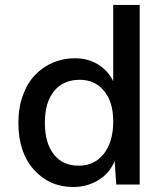

<svg xmlns="http://www.w3.org/2000/svg" viewBox="-20 -745 667 775"><path d="M274.9 9.8Q179.2 9.8 116.7 -60.1Q54.2 -129.9 54.2 -249Q54.2 -310.1 72.3 -359.9Q90.3 -409.7 121.3 -442.1Q152.3 -474.6 193.6 -492.2Q234.9 -509.8 282.2 -509.8Q335 -509.8 375.7 -484.9Q416.5 -460 437 -417V-725.1H543.9V0H449.2L442.9 -95.2Q422.9 -45.9 377.4 -18.1Q332 9.8 274.9 9.8ZM297.9 -76.2Q361.3 -76.2 399.2 -124.3Q437 -172.4 437 -255.9Q437 -333.5 399.9 -378.2Q362.8 -422.9 301.8 -422.9Q235.4 -422.9 198.2 -377.2Q161.1 -331.5 161.1 -250Q161.1 -168 197 -122.1Q232.9 -76.2 297.9 -76.2Z"/></svg>

Font: Work Sans Medium
Style: Regular
Weight: 500
Designer: Wei Huang
Foundry: Wei Huang
Version: Version 2.012